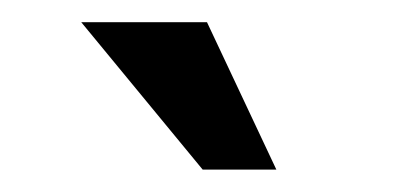

<svg xmlns="http://www.w3.org/2000/svg" viewBox="-20 -728 373 173"><path d="M229 -575.2H162.6L53.2 -708H166.5Z"/></svg>

Font: Saysettha OT
Style: Regular
Weight: 400
Designer: John M. Durdin and Silvain Dupertuis
Foundry: Lao Script for Windows
Version: Version 2.000